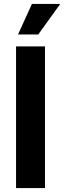

<svg xmlns="http://www.w3.org/2000/svg" viewBox="-20 -949 344 969"><path d="M61 0V-715H207V0ZM173 -775H71L141 -929H284Z"/></svg>

Font: Mukta Malar ExtraBold
Style: Regular
Weight: 800
Designer: Aadarsh Rajan, Girish Dalvi, Yashodeep Gholap
Foundry: Ek Type
Version: Version 2.538;PS 1.000;hotconv 16.6.51;makeotf.lib2.5.65220;